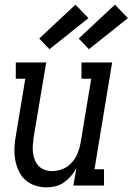

<svg xmlns="http://www.w3.org/2000/svg" viewBox="-20 -799 571 827"><path d="M180 8Q154 8 129.5 -0.5Q105 -9 87 -26Q69 -43 59 -66Q49 -89 45 -114.5Q41 -140 42.5 -166.5Q44 -193 49 -219L89 -460H48V-530H179L125 -208Q123 -191 121.5 -174Q120 -157 122 -141Q124 -125 130 -110Q136 -95 146.5 -84Q157 -73 172.5 -67.5Q188 -62 204 -62Q227 -62 249.5 -71Q272 -80 288.5 -98Q305 -116 314 -138Q323 -160 327 -183L373 -460H331V-530H463L387 -70H428V0H296L309 -74Q299 -56 285.5 -40.5Q272 -25 255 -13Q238 -1 218.5 3.5Q199 8 180 8ZM363 -587 319 -633 475 -779 531 -721ZM193 -587 149 -633 305 -779 361 -721Z"/></svg>

Font: Iosevka Curly Slab Oblique
Style: Regular
Weight: 400
Italic angle: -9°
Monospace: yes
Designer: Belleve Invis
Foundry: Belleve Invis
Version: Version 11.1.0; ttfautohint (v1.8.3)